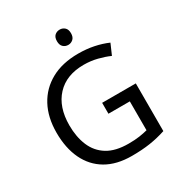

<svg xmlns="http://www.w3.org/2000/svg" viewBox="-210 -1062 1148 1220"><g transform="rotate(-30 364.0 -452.5)"><path d="M407 -377H654V-27Q596 -8 537 1Q478 10 403 10Q292 10 216 -34.5Q140 -79 100.5 -161.5Q61 -244 61 -357Q61 -469 105 -551Q149 -633 231.5 -678.5Q314 -724 431 -724Q491 -724 544.5 -713Q598 -702 644 -682L610 -604Q572 -621 524.5 -633Q477 -645 426 -645Q298 -645 226.5 -568Q155 -491 155 -357Q155 -272 182.5 -206.5Q210 -141 269 -104.5Q328 -68 424 -68Q471 -68 504 -73Q537 -78 564 -85V-297H407ZM406 -915Q426 -915 441.5 -901.5Q457 -888 457 -859Q457 -831 441.5 -817Q426 -803 406 -803Q384 -803 369 -817Q354 -831 354 -859Q354 -888 369 -901.5Q384 -915 406 -915Z"/></g></svg>

Font: Noto Sans Gothic
Style: Regular
Weight: 400
Designer: Monotype Design Team
Foundry: Monotype Imaging Inc.
Version: Version 2.001; ttfautohint (v1.8.4.7-5d5b)